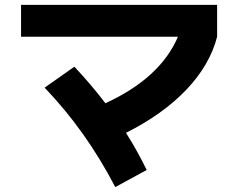

<svg xmlns="http://www.w3.org/2000/svg" viewBox="-20 -722 978 788"><path d="M163.1 -362.3 285.2 -448.2Q355 -374 412.6 -298.3Q637.7 -401.4 710.4 -571.3H66.4V-702.1H871.1V-571.3Q841.3 -455.6 745.4 -354.5Q649.4 -253.4 497.1 -176.8Q543.9 -103 582 -24.4L453.1 45.9Q333 -185.1 163.1 -362.3Z"/></svg>

Font: Pretendard JP ExtraBold
Style: Regular
Weight: 800
Designer: Base glyphs from Inter by Rasmus Andersson; Hangeul glyphs from Noto Sans CJK(Source Han Sans) by Jang Soo-young and Kan
Foundry: Kil Hyung-jin
Version: Version 1.309